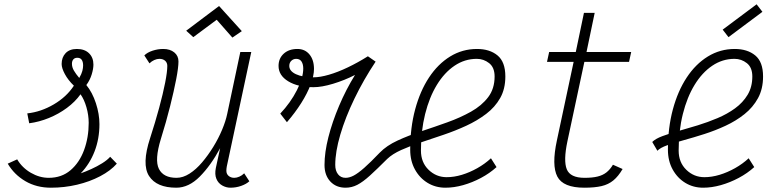

<svg xmlns="http://www.w3.org/2000/svg" viewBox="-20 -860 3640 894"><path d="M217 14Q150 14 98 -16.5Q46 -47 16 -98L60 -118Q83 -79 123.5 -55.5Q164 -32 207 -32Q267 -32 308.5 -67.5Q350 -103 371.5 -161.5Q393 -220 393 -288Q393 -324 382.5 -360.5Q372 -397 355 -421Q330 -386 291.5 -357.5Q253 -329 207.5 -310.5Q162 -292 116 -286L107 -332Q171 -339 230.5 -374Q290 -409 324 -461Q297 -487 282 -515Q267 -543 267 -562Q267 -593 285.5 -612.5Q304 -632 338 -632Q374 -632 394.5 -612Q415 -592 415 -559Q415 -540 407 -513.5Q399 -487 382 -464Q410 -430 426.5 -379.5Q443 -329 443 -282Q443 -214 420.5 -155.5Q398 -97 356 -53Q379 -61 405.5 -73Q432 -85 456 -100Q480 -115 493 -130L524 -98Q495 -65 446.5 -39.5Q398 -14 339 0Q280 14 217 14ZM349 -497Q360 -516 363.5 -530Q367 -544 367 -555Q367 -572 360.5 -581.5Q354 -591 340 -591Q328 -591 321.5 -583.5Q315 -576 315 -563Q315 -547 324 -531.5Q333 -516 349 -497Z M676 -565 652 -602Q666 -616 690.5 -624Q715 -632 740 -632Q772 -632 791.5 -616Q811 -600 811 -574Q811 -546 800.5 -491.5Q790 -437 772 -365Q754 -293 729 -213Q699 -115 720 -73.5Q741 -32 802 -32Q832 -32 862.5 -51.5Q893 -71 921 -104Q949 -137 973 -176Q997 -215 1014 -255.5Q1031 -296 1038 -330L1099 -618H1150L1036 -85Q1035 -80 1034.5 -74.5Q1034 -69 1034 -65Q1034 -50 1044.5 -41Q1055 -32 1071 -32Q1082 -32 1094.5 -37.5Q1107 -43 1117 -53L1141 -16Q1127 -3 1103 5.5Q1079 14 1053 14Q1033 14 1014.5 3.5Q996 -7 987.5 -27.5Q979 -48 985 -78L1005 -170Q962 -90 910.5 -38Q859 14 801 14Q709 14 674 -40.5Q639 -95 679 -217Q703 -291 721 -357.5Q739 -424 749 -475Q759 -526 759 -553Q759 -568 749 -577Q739 -586 722 -586Q711 -586 698.5 -580.5Q686 -575 676 -565ZM1062 -685 989 -768 880 -687 847 -717 1000 -832 1106 -715Z M1748 -149Q1780 -182 1831 -205.5Q1882 -229 1942.5 -249Q2003 -269 2063 -290.5Q2123 -312 2173 -340Q2223 -368 2253 -407.5Q2283 -447 2283 -504Q2283 -546 2257.5 -566Q2232 -586 2200 -586Q2144 -586 2096.5 -554Q2049 -522 2014 -464.5Q1979 -407 1959.5 -329Q1940 -251 1940 -159Q1940 -104 1975.5 -69.5Q2011 -35 2060 -35Q2094 -35 2130.5 -46Q2167 -57 2202.5 -77Q2238 -97 2266 -123L2292 -82Q2260 -53 2219.5 -31.5Q2179 -10 2136.5 2Q2094 14 2054 14Q2008 14 1971 -8.5Q1934 -31 1912 -71Q1890 -111 1890 -163Q1890 -265 1913 -350.5Q1936 -436 1977.5 -499Q2019 -562 2076 -597Q2133 -632 2201 -632Q2260 -632 2296.5 -602Q2333 -572 2333 -504Q2333 -446 2309 -403.5Q2285 -361 2243.5 -329.5Q2202 -298 2151 -274.5Q2100 -251 2045.5 -232.5Q1991 -214 1940 -197Q1889 -180 1848 -161.5Q1807 -143 1783 -120Q1735 -72 1702.5 -42.5Q1670 -13 1644 0.5Q1618 14 1589 14Q1545 14 1518 -15Q1491 -44 1491 -92Q1491 -150 1509 -221Q1527 -292 1559 -367.5Q1591 -443 1633 -511Q1584 -486 1531 -470Q1478 -454 1440 -454Q1367 -454 1322 -481.5Q1277 -509 1277 -553Q1277 -588 1301 -610Q1325 -632 1365 -632Q1400 -632 1421 -606.5Q1442 -581 1442 -539Q1442 -508 1426.5 -466.5Q1411 -425 1382.5 -380Q1354 -335 1316 -291L1285 -331Q1333 -382 1362.5 -440Q1392 -498 1392 -541Q1392 -561 1384 -573.5Q1376 -586 1359 -586Q1346 -586 1336.5 -577Q1327 -568 1327 -553Q1327 -529 1358 -514.5Q1389 -500 1440 -500Q1470 -500 1511.5 -512Q1553 -524 1600 -546.5Q1647 -569 1693 -598L1729 -573Q1673 -489 1630.5 -401Q1588 -313 1564.5 -233Q1541 -153 1541 -92Q1541 -65 1554 -48.5Q1567 -32 1589 -32Q1607 -32 1627 -42.5Q1647 -53 1676 -78.5Q1705 -104 1748 -149Z M2701 14Q2602 14 2575 -38Q2548 -90 2573 -206L2651 -572H2527L2537 -618H2661L2699 -800H2749L2711 -618H2919L2909 -572H2701L2622 -202Q2603 -112 2619 -72Q2635 -32 2702 -32Q2738 -32 2762.5 -38Q2787 -44 2804 -57.5Q2821 -71 2834 -93L2879 -73Q2859 -39 2836 -20Q2813 -1 2781 6.5Q2749 14 2701 14Z M3466 -123 3492 -82Q3460 -53 3419.5 -31.5Q3379 -10 3336.5 2Q3294 14 3254 14Q3208 14 3171 -8.5Q3134 -31 3112 -71Q3090 -111 3090 -163Q3090 -265 3113 -350.5Q3136 -436 3177.5 -499Q3219 -562 3276 -597Q3333 -632 3401 -632Q3460 -632 3496.5 -602Q3533 -572 3533 -504Q3533 -446 3509.5 -403Q3486 -360 3446.5 -328.5Q3407 -297 3358.5 -274.5Q3310 -252 3260 -236Q3210 -220 3164.5 -207.5Q3119 -195 3086.5 -183.5Q3054 -172 3041 -158L3017 -199Q3032 -214 3064 -226Q3096 -238 3139 -250Q3182 -262 3229 -276.5Q3276 -291 3321 -310Q3366 -329 3402.5 -355.5Q3439 -382 3461 -418.5Q3483 -455 3483 -504Q3483 -546 3457.5 -566Q3432 -586 3400 -586Q3344 -586 3296.5 -554Q3249 -522 3214 -464.5Q3179 -407 3159.5 -329Q3140 -251 3140 -159Q3140 -104 3175.5 -69.5Q3211 -35 3260 -35Q3294 -35 3330.5 -46Q3367 -57 3402.5 -77Q3438 -97 3466 -123ZM3372 -687 3345 -722 3503 -840 3530 -805Z"/></svg>

Font: Victor Mono Thin
Style: Italic
Weight: 100
Italic angle: -12°
Monospace: yes
Designer: Rune Bjørnerås
Version: Version 1.561;gftools[0.9.30]